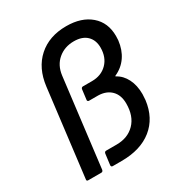

<svg xmlns="http://www.w3.org/2000/svg" viewBox="-168 -825 882 942"><g transform="rotate(-30 273.0 -354.5)"><path d="M51 -10 111 -501Q123 -599 184.5 -654Q246 -709 343 -709Q429 -709 480 -665Q531 -621 531 -545Q531 -529 530 -521Q524 -470 499 -433.5Q474 -397 432 -378Q427 -376 432 -373Q464 -356 482.5 -319.5Q501 -283 501 -233Q501 -224 499 -200Q487 -105 421.5 -52.5Q356 0 248 0H198Q189 0 189 -10L197 -72Q199 -82 208 -82H267Q331 -82 370 -122Q409 -162 409 -233Q409 -281 382 -308Q355 -335 309 -336H258Q253 -336 250.5 -339Q248 -342 249 -346L256 -402Q258 -412 267 -412H318Q371 -412 404 -445.5Q437 -479 437 -534Q437 -576 411.5 -601Q386 -626 338 -626Q286 -626 249 -595Q212 -564 205 -509L144 -10Q142 0 133 0H59Q49 0 51 -10Z"/></g></svg>

Font: Barlow Medium
Style: Italic
Weight: 500
Italic angle: -7°
Designer: Jeremy Tribby
Foundry: Tribby Type
Version: Version 1.408